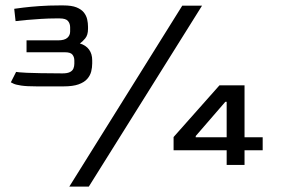

<svg xmlns="http://www.w3.org/2000/svg" viewBox="-20 -609 1050 709"><path d="M116 -290Q78.5 -290 58.5 -293Q38.5 -296 30.5 -299.8Q22.5 -303.5 20 -305L39.5 -343.5Q42.5 -343 51.5 -342Q60.5 -341 79.2 -340.2Q98 -339.5 130 -338.8Q162 -338 210.5 -338Q229 -338 238.5 -343Q248 -348 251.2 -356.2Q254.5 -364.5 254.5 -373.5V-385.5Q254.5 -398.5 247.5 -407.2Q240.5 -416 220 -416H78V-460H194.5Q218 -460 228.5 -469.2Q239 -478.5 239 -492.5V-508Q239 -522 231 -531.5Q223 -541 200 -541H186Q160 -541 131.5 -539.2Q103 -537.5 78 -535.2Q53 -533 37.5 -531L32.5 -576.5Q42 -578 66.5 -581Q91 -584 125.5 -586.5Q160 -589 200 -589H214Q244.5 -589 262.5 -581.8Q280.5 -574.5 289.8 -562.8Q299 -551 302 -537.2Q305 -523.5 305 -510.5V-502Q305 -479.5 294.5 -467Q284 -454.5 275 -448.5Q297 -442 308.8 -426Q320.5 -410 320.5 -386.5V-374.5Q320.5 -360 316.8 -345Q313 -330 302 -317.5Q291 -305 270 -297.5Q249 -290 214.5 -290ZM236 80 653 -588H726L308 80ZM817 0V-54H621V-103L790.5 -294H883V-102H950V-54H883V0ZM702.5 -102H817V-233H812L703 -107Z"/></svg>

Font: Goldman
Style: Regular
Weight: 400
Designer: Jaikishan Patel
Version: Version 1.000; ttfautohint (v1.8.3)